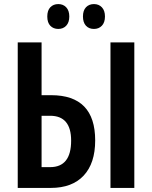

<svg xmlns="http://www.w3.org/2000/svg" viewBox="-20 -922 746 942"><path d="M67 0V-714H184V-455H231Q447 -455 447 -233Q447 -121 390.5 -60.5Q334 0 229 0ZM522 0V-714H639V0ZM184 -102H226Q329 -102 329 -232Q329 -354 226 -354H184ZM212 -841Q212 -871 227 -886.5Q242 -902 266 -902Q290 -902 305 -886Q320 -870 320 -841Q320 -812 305 -796Q290 -780 266 -780Q242 -780 227 -795.5Q212 -811 212 -841ZM387 -841Q387 -871 402 -886.5Q417 -902 441 -902Q465 -902 480 -886Q495 -870 495 -841Q495 -812 480 -796Q465 -780 441 -780Q416 -780 401.5 -796Q387 -812 387 -841Z"/></svg>

Font: Noto Sans ExtraCondensed SemiBold
Style: Regular
Weight: 600
Width: 2
Designer: Monotype Design Team
Foundry: Monotype Imaging Inc.
Version: Version 2.013; ttfautohint (v1.8.4.7-5d5b)